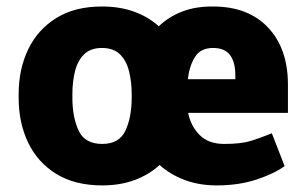

<svg xmlns="http://www.w3.org/2000/svg" viewBox="-20 -558 941 588"><path d="M37.1 -258.8V-269Q37.1 -346.2 66.4 -407Q95.7 -467.8 152.6 -502.9Q209.5 -538.1 292 -538.1Q347.2 -538.1 390.9 -522.2Q434.6 -506.3 466.3 -477.5Q496.1 -506.3 537.6 -522.5Q579.1 -538.6 632.3 -538.1Q740.2 -538.1 801 -473.6Q861.8 -409.2 861.8 -298.8V-212.4H556.2Q564 -172.4 591.1 -144.8Q618.2 -117.2 666.5 -117.2Q718.8 -117.2 749 -126.7Q779.3 -136.2 812.5 -149.9L851.6 -49.3Q820.3 -26.4 765.9 -8.3Q711.4 9.8 644 9.8Q589.8 9.8 545.7 -6.8Q501.5 -23.4 468.8 -52.7Q437 -23.4 392.8 -6.8Q348.6 9.8 293 9.8Q210 9.8 152.8 -25.1Q95.7 -60.1 66.4 -120.8Q37.1 -181.6 37.1 -258.8ZM632.3 -411.1Q594.7 -411.1 577.4 -384Q560.1 -356.9 555.2 -315.4H700.7V-328.1Q700.7 -367.2 684.6 -389.2Q668.5 -411.1 632.3 -411.1ZM201.7 -269V-258.8Q201.7 -199.2 220.7 -158.2Q239.7 -117.2 293 -117.2Q345.2 -117.2 364.3 -158.2Q383.3 -199.2 383.3 -258.8V-269Q383.3 -307.6 375.2 -339.8Q367.2 -372.1 347.4 -391.6Q327.6 -411.1 292 -411.1Q257.3 -411.1 237.5 -391.6Q217.8 -372.1 209.7 -339.8Q201.7 -307.6 201.7 -269Z"/></svg>

Font: Vazirmatn FD Black
Style: Regular
Weight: 900
Designer: Saber Rastikerdar
Foundry: Saber Rastikerdar
Version: Version 33.003